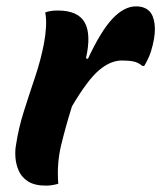

<svg xmlns="http://www.w3.org/2000/svg" viewBox="-20 -577 506 603"><path d="M163 0Q157 2 146.5 4Q136 6 125 6Q89 6 68.5 -7Q48 -20 39 -40.5Q30 -61 28.5 -82.5Q27 -104 30 -120Q38 -174 55 -227.5Q72 -281 90 -334.5Q108 -388 118 -440Q123 -466 124.5 -492Q126 -518 122 -538Q138 -544 161 -544Q225 -544 246 -506.5Q267 -469 250 -394L256 -392Q297 -480 333.5 -518.5Q370 -557 407 -557Q434 -557 449 -542Q462 -529 465.5 -501.5Q469 -474 460 -437Q455 -415 447.5 -398Q440 -381 433 -370H427Q414 -381 399 -384Q384 -387 363 -387Q327 -387 291 -356.5Q255 -326 206 -243Q186 -179 172 -121Q158 -63 163 0Z"/></svg>

Font: Recursive Sn Csl St
Style: Bold Italic
Weight: 700
Italic angle: -15°
Version: Version 1.079;hotconv 1.0.112;makeotfexe 2.5.65598; ttfautoh